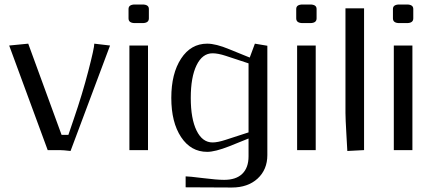

<svg xmlns="http://www.w3.org/2000/svg" viewBox="-20 -670 1927 857"><path d="M21 -466.8 106 -475.1 254.9 -67.9H285.2L310.1 -141.1Q347.2 -249 374 -352.3Q400.9 -455.6 400.9 -475.1L471.2 -466.8L294.9 3.9Q262.2 0 246.1 0H192.9Z M644.5 -587.9Q644.5 -566.9 615.7 -566.9H582.5Q553.7 -566.9 553.7 -587.9V-629.9Q553.7 -649.9 582.5 -649.9H615.7Q644.5 -649.9 644.5 -629.9ZM557.6 0V-466.8H640.6V0Z M1173.3 -465.8V22Q1173.3 86.9 1129.9 127Q1086.4 167 1014.6 167L808.6 166V117.2Q823.7 117.2 886 125Q948.2 132.8 980.5 132.8Q1033.7 132.8 1061.5 105.7Q1089.4 78.6 1089.4 27.8V-51.8L1003.4 -17.1Q939.9 7.8 904.8 7.8Q832 7.8 788.3 -58.1Q744.6 -124 744.6 -232.9Q744.6 -341.8 788.3 -408.4Q832 -475.1 904.8 -475.1Q943.8 -475.1 1003.4 -450.2L1094.7 -413.1L1117.7 -475.1ZM1089.4 -387.2 987.3 -420.9Q953.1 -432.1 928.7 -432.1Q883.3 -432.1 857.4 -378.9Q831.5 -325.7 831.5 -232.9Q831.5 -140.1 857.4 -87.2Q883.3 -34.2 928.7 -34.2Q951.7 -34.2 987.3 -45.9L1089.4 -79.1Z M1393.1 -587.9Q1393.1 -566.9 1364.3 -566.9H1331.1Q1302.2 -566.9 1302.2 -587.9V-629.9Q1302.2 -649.9 1331.1 -649.9H1364.3Q1393.1 -649.9 1393.1 -629.9ZM1306.2 0V-466.8H1389.2V0Z M1605 -632.8V0L1530.3 3.9Q1530.3 -1.5 1526.1 -71.3Q1522 -141.1 1522 -166V-632.8Z M1824.7 -587.9Q1824.7 -566.9 1795.9 -566.9H1762.7Q1733.9 -566.9 1733.9 -587.9V-629.9Q1733.9 -649.9 1762.7 -649.9H1795.9Q1824.7 -649.9 1824.7 -629.9ZM1737.8 0V-466.8H1820.8V0Z"/></svg>

Font: Resagokr
Style: Regular
Weight: 500
Designer: gluk
Foundry: gluk
Version: Version 0.95